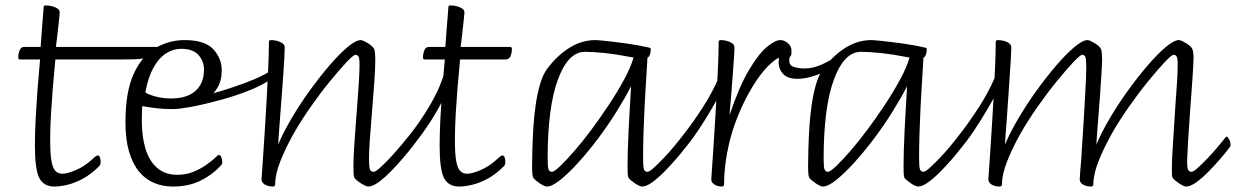

<svg xmlns="http://www.w3.org/2000/svg" viewBox="-20 -671 4532 704"><path d="M180 13Q140 13 124 -18.5Q108 -50 108 -137Q108 -187 111 -241Q114 -295 117.5 -341.5Q121 -388 124 -418.5Q127 -449 127 -453H54Q50 -453 48.5 -454.5Q47 -456 47 -461Q47 -474 52 -486.5Q57 -499 69 -499H129Q130 -511 131.5 -533.5Q133 -556 135 -580.5Q137 -605 138.5 -623Q140 -641 140 -644Q140 -648 141.5 -649.5Q143 -651 149 -651Q160 -651 171.5 -648Q183 -645 191 -639.5Q199 -634 199 -625Q199 -621 196.5 -598.5Q194 -576 191 -548.5Q188 -521 185 -499H365Q369 -499 371 -497.5Q373 -496 373 -491Q373 -478 368 -465.5Q363 -453 350 -453H183Q183 -449 180 -420Q177 -391 173.5 -347.5Q170 -304 167 -254Q164 -204 164 -156Q164 -105 169 -79Q174 -53 184 -43.5Q194 -34 209 -34Q227 -34 258.5 -47.5Q290 -61 317 -86Q329 -97 332.5 -99Q336 -101 339 -101Q344 -101 346.5 -93.5Q349 -86 349 -77Q349 -67 344 -62Q313 -31 282.5 -15Q252 1 225.5 7Q199 13 180 13Z M314 -453Q311 -453 309.5 -453.5Q308 -454 307 -455.5Q306 -457 306 -459Q306 -473 311.5 -486Q317 -499 328 -499H561Q550 -494 541 -487.5Q532 -481 524.5 -474Q517 -467 510 -458Q499 -455 481.5 -454Q464 -453 419 -453Z M614 13Q577 13 545.5 0Q514 -13 490.5 -41Q467 -69 453.5 -114Q440 -159 440 -222Q440 -336 471 -402Q502 -468 551.5 -496Q601 -524 657 -524Q731 -524 762 -490.5Q793 -457 793 -413Q793 -375 776.5 -348Q760 -321 732.5 -304Q705 -287 673 -279Q641 -271 610 -271Q579 -271 550.5 -274.5Q522 -278 502 -282Q501 -277 500.5 -259Q500 -241 500 -227Q500 -170 513.5 -125.5Q527 -81 556 -55.5Q585 -30 630 -30Q661 -30 687.5 -40.5Q714 -51 734 -65Q754 -79 764 -88Q774 -97 777 -100Q780 -103 783 -103Q788 -103 791.5 -94.5Q795 -86 795 -77Q795 -73 794 -70Q793 -67 788 -62Q756 -28 713 -7.5Q670 13 614 13ZM513 -333Q517 -327 545.5 -318.5Q574 -310 608 -310Q647 -310 673.5 -322.5Q700 -335 714 -358.5Q728 -382 728 -416Q728 -446 708 -469Q688 -492 644 -492Q615 -492 588.5 -475Q562 -458 542.5 -422.5Q523 -387 513 -333Z M646 -274Q638 -273 635 -282.5Q632 -292 638 -301.5Q644 -311 661 -311Q683 -311 719 -318.5Q755 -326 796.5 -339Q838 -352 877.5 -366.5Q917 -381 946 -396Q975 -411 984 -422Q995 -423 996 -417Q997 -411 991.5 -403Q986 -395 978.5 -387Q971 -379 965 -375Q932 -354 886.5 -336.5Q841 -319 794 -306Q747 -293 707.5 -284.5Q668 -276 646 -274Z M979 13Q970 13 960.5 10Q951 7 945 1Q939 -5 939 -14Q939 -15 941 -43Q943 -71 946 -116.5Q949 -162 952.5 -217.5Q956 -273 959 -329Q962 -385 964 -434Q966 -483 966 -516Q966 -520 967.5 -522Q969 -524 974 -524Q985 -524 996.5 -521Q1008 -518 1016 -512Q1024 -506 1024 -497Q1024 -486 1022.5 -456Q1021 -426 1018 -387Q1015 -348 1012 -306Q1009 -264 1006 -227.5Q1003 -191 1001.5 -167.5Q1000 -144 1000 -141Q1018 -184 1048.5 -236Q1079 -288 1115.5 -338.5Q1152 -389 1188 -431Q1224 -473 1254.5 -498.5Q1285 -524 1303 -524Q1307 -524 1314.5 -520.5Q1322 -517 1330 -512Q1338 -507 1344 -501.5Q1350 -496 1352 -491Q1354 -487 1355 -476Q1356 -465 1356 -448Q1356 -419 1352.5 -370.5Q1349 -322 1344.5 -267.5Q1340 -213 1336.5 -165Q1333 -117 1333 -89Q1333 -58 1336.5 -49.5Q1340 -41 1350 -41Q1357 -41 1373.5 -56Q1390 -71 1410 -92Q1430 -113 1447 -133.5Q1464 -154 1472 -164Q1474 -166 1475.5 -168Q1477 -170 1479 -170Q1482 -170 1487.5 -160.5Q1493 -151 1493 -141Q1493 -138 1492.5 -135.5Q1492 -133 1490 -131Q1478 -115 1457.5 -91Q1437 -67 1413.5 -43Q1390 -19 1368 -3Q1346 13 1330 13Q1326 13 1318.5 9.5Q1311 6 1302.5 0.5Q1294 -5 1287.5 -10.5Q1281 -16 1279 -20Q1277 -25 1276.5 -35.5Q1276 -46 1276 -63Q1276 -86 1278 -122.5Q1280 -159 1283.5 -202Q1287 -245 1290 -287.5Q1293 -330 1295.5 -365.5Q1298 -401 1298 -422Q1299 -453 1295.5 -461.5Q1292 -470 1283 -470Q1276 -470 1250.5 -443Q1225 -416 1189.5 -372.5Q1154 -329 1118 -277.5Q1082 -226 1055 -178Q1027 -128 1008 -80Q989 -32 989 5Q989 9 986.5 11Q984 13 979 13Z M1413 -43Q1410 -40 1404 -42Q1398 -44 1392 -48Q1386 -52 1383.5 -56.5Q1381 -61 1384 -64Q1467 -151 1517.5 -224Q1568 -297 1592.5 -356.5Q1617 -416 1622 -462Q1624 -476 1627 -472Q1630 -468 1632 -450.5Q1634 -433 1632 -407.5Q1630 -382 1622 -352Q1610 -312 1583 -265.5Q1556 -219 1523 -174Q1490 -129 1460 -94Q1430 -59 1413 -43Z M1664 13Q1624 13 1608 -18.5Q1592 -50 1592 -137Q1592 -187 1595 -241Q1598 -295 1601.5 -341.5Q1605 -388 1608 -418.5Q1611 -449 1611 -453H1538Q1534 -453 1532.5 -454.5Q1531 -456 1531 -461Q1531 -474 1536 -486.5Q1541 -499 1553 -499H1613Q1614 -511 1615.5 -533.5Q1617 -556 1619 -580.5Q1621 -605 1622.5 -623Q1624 -641 1624 -644Q1624 -648 1625.5 -649.5Q1627 -651 1633 -651Q1644 -651 1655.5 -648Q1667 -645 1675 -639.5Q1683 -634 1683 -625Q1683 -621 1680.5 -598.5Q1678 -576 1675 -548.5Q1672 -521 1669 -499H1849Q1853 -499 1855 -497.5Q1857 -496 1857 -491Q1857 -478 1852 -465.5Q1847 -453 1834 -453H1667Q1667 -449 1664 -420Q1661 -391 1657.5 -347.5Q1654 -304 1651 -254Q1648 -204 1648 -156Q1648 -105 1653 -79Q1658 -53 1668 -43.5Q1678 -34 1693 -34Q1711 -34 1742.5 -47.5Q1774 -61 1801 -86Q1813 -97 1816.5 -99Q1820 -101 1823 -101Q1828 -101 1830.5 -93.5Q1833 -86 1833 -77Q1833 -67 1828 -62Q1797 -31 1766.5 -15Q1736 1 1709.5 7Q1683 13 1664 13Z M1985 13Q1981 13 1973.5 9.5Q1966 6 1958 0.5Q1950 -5 1943.5 -10.5Q1937 -16 1935 -20Q1931 -28 1931 -63Q1931 -86 1932 -122.5Q1933 -159 1935.5 -201.5Q1938 -244 1944 -285.5Q1950 -327 1960 -361.5Q1970 -396 1985 -417Q2022 -467 2067.5 -495.5Q2113 -524 2163 -524Q2172 -524 2205 -520.5Q2238 -517 2281 -511Q2324 -505 2362 -496Q2363 -496 2364.5 -495Q2366 -494 2366 -490Q2366 -477 2362 -468.5Q2358 -460 2354 -460Q2354 -457 2352.5 -432.5Q2351 -408 2348.5 -368.5Q2346 -329 2343.5 -281Q2341 -233 2339.5 -183Q2338 -133 2338 -89Q2338 -58 2341.5 -49.5Q2345 -41 2354 -41Q2361 -41 2377.5 -56Q2394 -71 2414 -92Q2434 -113 2451 -133.5Q2468 -154 2476 -164Q2478 -166 2479.5 -168Q2481 -170 2483 -170Q2486 -170 2491.5 -160.5Q2497 -151 2497 -141Q2497 -138 2496.5 -135.5Q2496 -133 2494 -131Q2482 -115 2461.5 -91Q2441 -67 2417.5 -43Q2394 -19 2372 -3Q2350 13 2334 13Q2330 13 2322.5 9.5Q2315 6 2307 0.5Q2299 -5 2292.5 -10.5Q2286 -16 2284 -20Q2282 -25 2281.5 -35.5Q2281 -46 2281 -63Q2281 -85 2282 -120Q2283 -155 2285 -196Q2287 -237 2289.5 -278.5Q2292 -320 2294 -355Q2272 -312 2240.5 -261.5Q2209 -211 2172.5 -162.5Q2136 -114 2100 -74.5Q2064 -35 2034 -11Q2004 13 1985 13ZM2004 -41Q2012 -41 2034 -62Q2056 -83 2086.5 -118Q2117 -153 2150 -197.5Q2183 -242 2214 -289Q2245 -336 2269 -380.5Q2293 -425 2303 -460Q2241 -472 2197.5 -476.5Q2154 -481 2125 -481Q2063 -481 2025.5 -379Q1988 -277 1988 -89Q1988 -58 1991.5 -49.5Q1995 -41 2004 -41Z M2440 -82Q2433 -79 2429 -81Q2425 -83 2424.5 -88Q2424 -93 2427.5 -100.5Q2431 -108 2438 -116Q2458 -141 2490.5 -183Q2523 -225 2557 -277.5Q2591 -330 2615 -385Q2621 -397 2625.5 -388.5Q2630 -380 2631.5 -365Q2633 -350 2628 -341Q2612 -311 2588.5 -270.5Q2565 -230 2538 -190Q2511 -150 2485.5 -120.5Q2460 -91 2440 -82Z M2626 13Q2617 13 2608.5 10Q2600 7 2594 1Q2588 -5 2588 -14Q2588 -15 2590 -43Q2592 -71 2595 -117Q2598 -163 2601.5 -218Q2605 -273 2608 -329Q2611 -385 2613 -434Q2615 -483 2615 -516Q2615 -520 2616.5 -522Q2618 -524 2623 -524Q2634 -524 2645.5 -521Q2657 -518 2665 -512Q2673 -506 2673 -497Q2673 -483 2671 -455Q2669 -427 2666.5 -393.5Q2664 -360 2661.5 -328Q2659 -296 2657 -274.5Q2655 -253 2655 -249Q2690 -353 2725.5 -413Q2761 -473 2791.5 -498.5Q2822 -524 2841 -524Q2856 -524 2869 -512.5Q2882 -501 2882 -487Q2882 -476 2880 -470.5Q2878 -465 2860 -465Q2836 -465 2807.5 -439.5Q2779 -414 2751.5 -372.5Q2724 -331 2700.5 -280Q2677 -229 2662 -178Q2649 -132 2642 -85.5Q2635 -39 2635 5Q2635 9 2632.5 11Q2630 13 2626 13Z M2903 -382Q2869 -382 2852 -399.5Q2835 -417 2835 -443Q2835 -455 2839 -469Q2843 -483 2850.5 -492.5Q2858 -502 2868 -502Q2882 -502 2882 -480Q2882 -467 2878 -464.5Q2874 -462 2874 -448Q2874 -431 2891 -425.5Q2908 -420 2930 -420Q2962 -420 2994.5 -435Q3027 -450 3042 -462L3047 -453Q3047 -443 3033.5 -429.5Q3020 -416 3004 -408Q2984 -399 2966 -393Q2948 -387 2932.5 -384.5Q2917 -382 2903 -382Z M2997 13Q2993 13 2985.5 9.5Q2978 6 2970 0.5Q2962 -5 2955.5 -10.5Q2949 -16 2947 -20Q2943 -28 2943 -63Q2943 -86 2944 -122.5Q2945 -159 2947.5 -201.5Q2950 -244 2956 -285.5Q2962 -327 2972 -361.5Q2982 -396 2997 -417Q3034 -467 3079.5 -495.5Q3125 -524 3175 -524Q3184 -524 3217 -520.5Q3250 -517 3293 -511Q3336 -505 3374 -496Q3375 -496 3376.5 -495Q3378 -494 3378 -490Q3378 -477 3374 -468.5Q3370 -460 3366 -460Q3366 -457 3364.5 -432.5Q3363 -408 3360.5 -368.5Q3358 -329 3355.5 -281Q3353 -233 3351.5 -183Q3350 -133 3350 -89Q3350 -58 3353.5 -49.5Q3357 -41 3366 -41Q3373 -41 3389.5 -56Q3406 -71 3426 -92Q3446 -113 3463 -133.5Q3480 -154 3488 -164Q3490 -166 3491.5 -168Q3493 -170 3495 -170Q3498 -170 3503.5 -160.5Q3509 -151 3509 -141Q3509 -138 3508.5 -135.5Q3508 -133 3506 -131Q3494 -115 3473.5 -91Q3453 -67 3429.5 -43Q3406 -19 3384 -3Q3362 13 3346 13Q3342 13 3334.5 9.5Q3327 6 3319 0.5Q3311 -5 3304.5 -10.5Q3298 -16 3296 -20Q3294 -25 3293.5 -35.5Q3293 -46 3293 -63Q3293 -85 3294 -120Q3295 -155 3297 -196Q3299 -237 3301.5 -278.5Q3304 -320 3306 -355Q3284 -312 3252.5 -261.5Q3221 -211 3184.5 -162.5Q3148 -114 3112 -74.5Q3076 -35 3046 -11Q3016 13 2997 13ZM3016 -41Q3024 -41 3046 -62Q3068 -83 3098.5 -118Q3129 -153 3162 -197.5Q3195 -242 3226 -289Q3257 -336 3281 -380.5Q3305 -425 3315 -460Q3253 -472 3209.5 -476.5Q3166 -481 3137 -481Q3075 -481 3037.5 -379Q3000 -277 3000 -89Q3000 -58 3003.5 -49.5Q3007 -41 3016 -41Z M3452 -82Q3445 -79 3441 -81Q3437 -83 3436.5 -88Q3436 -93 3439.5 -100.5Q3443 -108 3450 -116Q3470 -141 3502.5 -183Q3535 -225 3569 -277.5Q3603 -330 3627 -385Q3633 -397 3637.5 -388.5Q3642 -380 3643.5 -365Q3645 -350 3640 -341Q3624 -311 3600.5 -270.5Q3577 -230 3550 -190Q3523 -150 3497.5 -120.5Q3472 -91 3452 -82Z M3644 13Q3635 13 3625.5 10Q3616 7 3610 1Q3604 -5 3604 -14Q3604 -15 3606 -43Q3608 -71 3611 -116.5Q3614 -162 3617.5 -217.5Q3621 -273 3624 -329Q3627 -385 3629 -434Q3631 -483 3631 -516Q3631 -520 3632.5 -522Q3634 -524 3639 -524Q3650 -524 3661.5 -521Q3673 -518 3680.5 -512Q3688 -506 3688 -497Q3688 -486 3686.5 -456Q3685 -426 3682 -387Q3679 -348 3676.5 -306Q3674 -264 3671 -227.5Q3668 -191 3666.5 -167.5Q3665 -144 3665 -141Q3683 -184 3713.5 -236Q3744 -288 3780.5 -338.5Q3817 -389 3853 -431Q3889 -473 3919.5 -498.5Q3950 -524 3968 -524Q3972 -524 3979.5 -520.5Q3987 -517 3995 -512Q4003 -507 4009 -501.5Q4015 -496 4017 -491Q4019 -487 4020 -476Q4021 -465 4021 -448Q4021 -438 4019 -405Q4017 -372 4014 -329Q4011 -286 4007.5 -244Q4004 -202 4002 -173Q4000 -144 4000 -141Q4018 -184 4048.5 -236Q4079 -288 4115.5 -338.5Q4152 -389 4188 -431Q4224 -473 4254.5 -498.5Q4285 -524 4303 -524Q4307 -524 4314.5 -520.5Q4322 -517 4330 -512Q4338 -507 4344 -501.5Q4350 -496 4352 -491Q4354 -487 4355.5 -476Q4357 -465 4356 -448Q4355 -419 4351.5 -370.5Q4348 -322 4344 -267.5Q4340 -213 4337 -165Q4334 -117 4333 -89Q4332 -58 4336 -49.5Q4340 -41 4349 -41Q4356 -41 4372.5 -56Q4389 -71 4409 -92Q4429 -113 4446 -133.5Q4463 -154 4471 -164Q4473 -166 4474.5 -168Q4476 -170 4478 -170Q4481 -170 4486.5 -160.5Q4492 -151 4492 -141Q4492 -138 4491.5 -135.5Q4491 -133 4489 -131Q4477 -115 4456.5 -91Q4436 -67 4412.5 -43Q4389 -19 4367 -3Q4345 13 4329 13Q4325 13 4317.5 9.5Q4310 6 4302 0.5Q4294 -5 4287.5 -10.5Q4281 -16 4279 -20Q4277 -25 4277 -35.5Q4277 -46 4277 -63Q4277 -86 4279.5 -122.5Q4282 -159 4284.5 -202Q4287 -245 4290 -287.5Q4293 -330 4295.5 -365.5Q4298 -401 4298 -422Q4299 -453 4295.5 -461.5Q4292 -470 4283 -470Q4276 -470 4250.5 -443Q4225 -416 4189.5 -372.5Q4154 -329 4118 -277.5Q4082 -226 4055 -178Q4027 -128 4008 -80Q3989 -32 3989 5Q3989 9 3986.5 11Q3984 13 3979 13Q3970 13 3960.5 10Q3951 7 3945 1Q3939 -5 3939 -14Q3939 -18 3940.5 -38.5Q3942 -59 3944 -81Q3946 -103 3946 -112Q3948 -144 3950.5 -180.5Q3953 -217 3955 -254Q3957 -291 3959 -324Q3961 -357 3962 -383Q3963 -409 3963 -422Q3963 -453 3960 -461.5Q3957 -470 3948 -470Q3941 -470 3915.5 -443Q3890 -416 3854.5 -372.5Q3819 -329 3783 -277.5Q3747 -226 3720 -178Q3692 -128 3673 -80Q3654 -32 3654 5Q3654 9 3651.5 11Q3649 13 3644 13Z"/></svg>

Font: Briem Hand Thin
Style: Regular
Weight: 100
Designer: Gunnlaugur SE Briem, Eben Sorkin
Foundry: Sorkin Type Co.
Version: Version 1.003